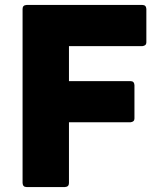

<svg xmlns="http://www.w3.org/2000/svg" viewBox="-20 -754 641 774"><path d="M242 0H87Q72 0 71 -16V-718Q71 -733 87 -734H554Q569 -734 570 -718V-583Q570 -570 554 -568H258V-427H506Q521 -427 522 -411V-276Q522 -263 506 -261H258V-16Q258 -1 242 0Z"/></svg>

Font: YamahaIndonesia935. App XBold
Style: Regular
Weight: 800
Designer: Dalton Maag Ltd
Foundry: Dalton Maag Ltd
Version: Version 1.002; January 01, 2024; Regular/Italic